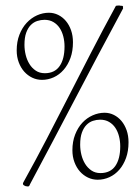

<svg xmlns="http://www.w3.org/2000/svg" viewBox="-20 -643 502 690"><path d="M141.1 -379.9Q176.3 -379.9 194.1 -405.3Q211.9 -430.7 211.9 -476.1Q211.9 -494.6 207.5 -512Q203.1 -529.3 194.3 -542.5Q185.5 -555.7 171.9 -563.7Q158.2 -571.8 140.1 -571.8Q127 -571.8 114 -567.6Q101.1 -563.5 90.8 -553.2Q80.6 -543 74.2 -525.6Q67.9 -508.3 67.9 -481.9Q67.9 -463.9 72.3 -445.8Q76.7 -427.7 85.7 -413.1Q94.7 -398.4 108.4 -389.2Q122.1 -379.9 141.1 -379.9ZM130.9 -356Q112.3 -356 95.9 -363.8Q79.6 -371.6 67.1 -385.5Q54.7 -399.4 47.4 -418.9Q40 -438.5 40 -461.9Q40 -493.2 49.8 -518.3Q59.6 -543.5 75.9 -561Q92.3 -578.6 113 -587.9Q133.8 -597.2 155.8 -597.2Q173.3 -597.2 189.2 -589.4Q205.1 -581.5 216.8 -567.6Q228.5 -553.7 235.4 -534.2Q242.2 -514.6 242.2 -491.2Q242.2 -459.5 233.2 -434.6Q224.1 -409.7 208.7 -392.1Q193.4 -374.5 173.1 -365.2Q152.8 -356 130.9 -356ZM396 -621.1Q396 -622.6 403.3 -623Q410.6 -623.5 415 -622.1Q418.9 -623 421.1 -621.1Q423.3 -619.1 421.9 -615.2Q422.4 -614.3 422.4 -612.8Q422.4 -612.3 421.9 -611.8Q372.6 -520 329.8 -439.5Q287.1 -358.9 247.6 -283.2Q208 -207.5 168.9 -133.5Q129.9 -59.6 87.9 19Q85 28.8 78.1 26.9Q71.3 26.9 65.7 22.9Q60.1 19 64 12.2Q107.9 -66.9 147.5 -143.1Q187 -219.2 226.3 -296.1Q265.6 -373 306.9 -453.1Q348.1 -533.2 396 -621.1ZM340.8 -21Q376.5 -21 394.3 -46.4Q412.1 -71.8 412.1 -117.2Q412.1 -135.7 407.7 -153.1Q403.3 -170.4 394.5 -183.6Q385.7 -196.8 372.1 -204.8Q358.4 -212.9 339.8 -212.9Q326.7 -212.9 314 -208.7Q301.3 -204.6 291 -194.3Q280.8 -184.1 274.4 -166.7Q268.1 -149.4 268.1 -123Q268.1 -105 272.5 -86.9Q276.9 -68.8 285.9 -54.2Q294.9 -39.6 308.6 -30.3Q322.3 -21 340.8 -21ZM331.1 2.9Q312.5 2.9 296.1 -4.9Q279.8 -12.7 267.3 -26.6Q254.9 -40.5 247.6 -60.1Q240.2 -79.6 240.2 -103Q240.2 -134.3 250 -159.4Q259.8 -184.6 275.9 -201.9Q292 -219.2 313 -228.5Q334 -237.8 356 -237.8Q373.5 -237.8 389.2 -230Q404.8 -222.2 416.5 -208.3Q428.2 -194.3 435.1 -174.8Q441.9 -155.3 441.9 -131.8Q441.9 -100.1 432.9 -75.2Q423.8 -50.3 408.7 -33Q393.6 -15.6 373.3 -6.3Q353 2.9 331.1 2.9Z"/></svg>

Font: Stalemate
Style: Regular
Weight: 400
Designer: Astigmatic (AOETI)
Foundry: Astigmatic (AOETI)
Version: Version 001.000